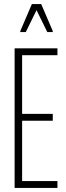

<svg xmlns="http://www.w3.org/2000/svg" viewBox="-20 -926 326 946"><path d="M52 0V-688H263V-654H89V-365H240V-331H89V-34H263V0ZM80 -768V-773L137 -906H183L240 -773V-768H213L160 -876L107 -768Z"/></svg>

Font: Saira Ultra Condensed Thin
Style: Regular
Weight: 100
Width: 1
Designer: Hector Gatti with collaboration of the Omnibus-Type team
Foundry: Omnibus-Type
Version: Version 1.001; ttfautohint (v1.8)